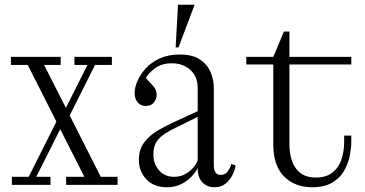

<svg xmlns="http://www.w3.org/2000/svg" viewBox="-20 -780 1540 810"><path d="M30 0V-34H101L218 -267L97 -506H26V-540H236V-506H166L258 -325L349 -506H294V-540H452V-506H381L274 -293L405 -34H476V0H259V-34H336L234 -235L133 -34H193V0Z M684 10Q629 10 597.5 -23.5Q566 -57 566 -105Q566 -150 588.5 -179.5Q611 -209 645 -229Q679 -249 712 -264L814 -311V-408Q814 -457 783 -485Q752 -513 705 -513Q662 -513 634 -492Q606 -471 595 -451Q618 -427 629.5 -413Q641 -399 641 -380Q641 -363 629.5 -348Q618 -333 595 -333Q573 -333 560.5 -348.5Q548 -364 548 -387Q548 -410 559.5 -437.5Q571 -465 594.5 -491Q618 -517 654 -533.5Q690 -550 739 -550Q792 -550 823.5 -529Q855 -508 868.5 -475.5Q882 -443 882 -408V-84Q882 -42 911 -42Q930 -42 941 -57.5Q952 -73 956 -88L974 -82Q971 -62 960 -40.5Q949 -19 930.5 -4.5Q912 10 885 10Q855 10 834.5 -10Q814 -30 814 -72Q806 -54 788 -35Q770 -16 744 -3Q718 10 684 10ZM627 -128Q627 -89 651 -61.5Q675 -34 715 -34Q741 -34 761.5 -45.5Q782 -57 795.5 -73Q809 -89 814 -104V-287L719 -240Q696 -229 675 -215.5Q654 -202 640.5 -182Q627 -162 627 -128ZM721 -580 731 -760H801L733 -580Z M1297 10Q1224 10 1178.5 -35.5Q1133 -81 1133 -170V-508H1019V-540H1133L1178 -647H1201V-540H1462V-508H1201V-175Q1201 -106 1229 -68.5Q1257 -31 1312 -31Q1356 -31 1382.5 -52Q1409 -73 1420.5 -107.5Q1432 -142 1432 -182V-208H1462V-182Q1462 -154 1455 -120.5Q1448 -87 1430.5 -57.5Q1413 -28 1380.5 -9Q1348 10 1297 10Z"/></svg>

Font: Xanh Mono
Style: Regular
Weight: 400
Monospace: yes
Designer: Lam Bao, Duy Dao
Foundry: Yellow Type Foundry
Version: Version 3.101; ttfautohint (v1.8.3)